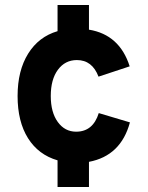

<svg xmlns="http://www.w3.org/2000/svg" viewBox="-20 -732 587 764"><path d="M209 -94Q133 -116 91.5 -182Q50 -248 50 -350Q50 -451 92 -518.5Q134 -586 209 -608V-712H334V-614Q456 -594 496 -468L372 -427Q347 -493 286 -493Q239 -493 210.5 -454.5Q182 -416 182 -350Q182 -285 210 -246.5Q238 -208 283 -208Q350 -208 373 -282L497 -245Q461 -112 334 -88V12H209Z"/></svg>

Font: OVRPSS Recut ExtraBold
Style: Regular
Weight: 800
Designer: Giant Group
Foundry: Giant Group
Version: Version 1.001;hotconv 1.0.109;makeotfexe 2.5.65596